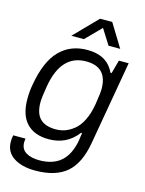

<svg xmlns="http://www.w3.org/2000/svg" viewBox="-132 -802 805 1063"><g transform="rotate(15 270.0 -270.5)"><path d="M176.8 -590.8 306.2 -723.1H376L457 -590.8H390.1L335 -678.2L249 -590.8ZM175.8 182.1Q99.6 182.1 52.2 151.4Q4.9 120.6 4.9 62Q4.9 41 8.8 24.9H79.1Q77.1 40.5 77.1 45.9Q77.1 85 106.4 103Q135.7 121.1 183.1 121.1Q261.2 121.1 306.6 81.3Q352.1 41.5 367.2 -40Q368.2 -49.8 370.8 -66.4Q373.5 -83 374 -85H367.2Q306.6 -4.9 203.1 -4.9Q121.1 -4.9 76.7 -51.5Q32.2 -98.1 32.2 -190.9Q32.2 -233.9 40 -274.9Q63.5 -411.1 125.2 -474.6Q187 -538.1 284.2 -538.1Q398.4 -538.1 439 -449.2H445.8L466.8 -525.9H522.9L439.9 -49.8Q419.4 72.8 356.2 127.4Q293 182.1 175.8 182.1ZM227.1 -67.9Q254.9 -67.9 280.5 -77.1Q306.2 -86.4 331.5 -106.9Q356.9 -127.4 376.5 -167.2Q396 -207 404.8 -262.2Q415 -326.7 415 -349.1Q415 -475.1 293.9 -475.1Q149.9 -475.1 118.2 -284.2Q106.9 -219.2 106.9 -190.9Q106.9 -127.9 136.7 -97.9Q166.5 -67.9 227.1 -67.9Z"/></g></svg>

Font: Archivo Light
Style: Italic
Weight: 300
Italic angle: -10°
Designer: Hector Gatti
Foundry: Omnibus-Type
Version: Version 2.001